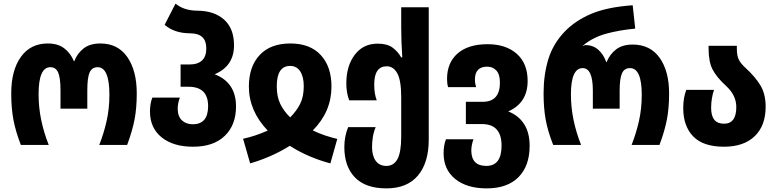

<svg xmlns="http://www.w3.org/2000/svg" viewBox="-20 -800 4284 1060"><path d="M95 0H249Q222 -68 207.5 -137.5Q193 -207 193 -280Q193 -429 258 -429Q288 -429 301 -400Q314 -371 314 -301V-200H462V-301Q462 -372 475 -400.5Q488 -429 519 -429Q584 -429 584 -277Q584 -200 568.5 -131.5Q553 -63 528 0H682Q711 -78 723 -141Q735 -204 735 -284Q735 -410 683 -485Q631 -560 534 -560Q477 -560 442 -533Q407 -506 390 -462H388Q370 -506 335 -533Q300 -560 244 -560Q148 -560 95 -485.5Q42 -411 42 -284Q42 -204 54 -139.5Q66 -75 95 0Z M1046 10Q1159 10 1221 -50Q1283 -110 1283 -212Q1283 -345 1165 -390Q1272 -435 1272 -550Q1272 -642 1218 -691Q1164 -740 1071 -741Q996 -741 949 -780L889 -663Q943 -616 1032 -616Q1119 -615 1119 -533Q1119 -444 1025 -444H977V-321H1021Q1129 -321 1129 -214Q1129 -114 1044 -114Q1008 -114 985 -135Q962 -156 961 -198Q961 -230 973 -261H821Q808 -228 808 -184Q808 -94 872 -42Q936 10 1046 10Z M1361 102Q1414 87 1470.5 62.5Q1527 38 1580 5Q1635 40 1692.5 64Q1750 88 1804 102L1842 -33Q1812 -40 1775.5 -52Q1739 -64 1707 -80Q1810 -184 1810 -322Q1810 -432 1751 -496Q1692 -560 1583 -560Q1473 -560 1413.5 -496Q1354 -432 1354 -322Q1354 -188 1458 -79Q1385 -47 1322 -34ZM1582 -152Q1547 -186 1527.5 -226Q1508 -266 1508 -324Q1508 -436 1582 -436Q1618 -436 1637.5 -406Q1657 -376 1657 -324Q1657 -267 1637.5 -227.5Q1618 -188 1582 -152Z M2113 240Q2228 240 2287.5 169Q2347 98 2347 -29V-760H2195V-649Q2195 -570 2201 -483H2195Q2177 -515 2147.5 -537Q2118 -559 2065 -559Q1985 -559 1938.5 -497.5Q1892 -436 1892 -340Q1892 -287 1908 -246H2060Q2046 -282 2046 -333Q2046 -434 2115 -434Q2152 -434 2173.5 -395Q2195 -356 2195 -263V-46Q2195 40 2174.5 78Q2154 116 2113 116Q2074 116 2054 87.5Q2034 59 2034 12Q2034 -16 2038.5 -44Q2043 -72 2054 -98H1902Q1881 -46 1881 12Q1881 119 1939.5 179.5Q1998 240 2113 240Z M2667 240Q2781 240 2842.5 178Q2904 116 2904 5Q2904 -137 2786 -185Q2893 -232 2893 -353Q2893 -450 2833 -503Q2773 -556 2672 -556Q2565 -556 2506.5 -505Q2448 -454 2448 -364Q2448 -337 2454 -319H2609Q2602 -338 2602 -361Q2602 -432 2670 -432Q2700 -432 2720 -411Q2740 -390 2740 -344Q2740 -238 2645 -238H2552V-115H2641Q2749 -115 2749 4Q2749 116 2665 116Q2583 116 2582 32Q2582 1 2594 -31H2442Q2429 2 2429 46Q2429 136 2493 188Q2557 240 2667 240Z M3034 0H3188Q3161 -68 3146.5 -137.5Q3132 -207 3132 -279Q3132 -424 3197 -424Q3253 -424 3253 -300V-200H3401V-300Q3401 -367 3414 -395.5Q3427 -424 3458 -424Q3523 -424 3523 -277Q3523 -200 3507.5 -131.5Q3492 -63 3467 0H3621Q3650 -78 3662 -141Q3674 -204 3674 -284Q3674 -407 3622 -480.5Q3570 -554 3473 -554Q3416 -554 3381 -527Q3346 -500 3329 -457H3327Q3313 -498 3284 -524.5Q3255 -551 3213 -551Q3204 -551 3198 -545V-548Q3253 -594 3326.5 -614Q3400 -634 3487 -642L3473 -771Q3333 -761 3245 -724Q3157 -687 3098 -626Q3033 -558 3007 -472.5Q2981 -387 2981 -284Q2981 -204 2992.5 -140Q3004 -76 3034 0Z M3977 10Q4086 10 4146.5 -48Q4207 -106 4207 -211Q4207 -281 4178 -329Q4149 -377 4094 -427Q4069 -450 4058.5 -471.5Q4048 -493 4048 -531V-547H3892V-532Q3892 -458 3914.5 -415.5Q3937 -373 3987 -327Q4045 -275 4045 -209Q4045 -117 3977 -117Q3906 -117 3906 -204Q3906 -232 3910.5 -258Q3915 -284 3922 -304H3769Q3752 -261 3752 -203Q3752 -104 3807 -47Q3862 10 3977 10Z"/></svg>

Font: Noto Sans Georgian Condensed Extra
Style: Regular
Weight: 800
Width: 3
Designer: Monotype Design Team
Foundry: Monotype Imaging Inc.
Version: Version 1.901